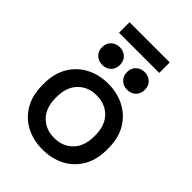

<svg xmlns="http://www.w3.org/2000/svg" viewBox="-242 -947 1074 1074"><g transform="rotate(45 295.5 -410.0)"><path d="M40 -239V-254Q40 -332 73 -388.5Q106 -445 163.5 -476Q221 -507 295 -507Q369 -507 427 -476Q485 -445 518 -388.5Q551 -332 551 -254V-239Q551 -161 518 -104Q485 -47 427 -16.5Q369 14 295 14Q221 14 163.5 -16.5Q106 -47 73 -104Q40 -161 40 -239ZM448 -242V-251Q448 -328 406 -371.5Q364 -415 295 -415Q228 -415 185.5 -371.5Q143 -328 143 -251V-242Q143 -165 185.5 -121.5Q228 -78 295 -78Q363 -78 405.5 -121.5Q448 -165 448 -242ZM323 -627Q323 -659 343.5 -678Q364 -697 393 -697Q424 -697 444 -678Q464 -659 464 -627Q464 -595 444 -576Q424 -557 393 -557Q364 -557 343.5 -576Q323 -595 323 -627ZM126 -627Q126 -659 146.5 -678Q167 -697 197 -697Q227 -697 247 -678Q267 -659 267 -627Q267 -595 247 -576Q227 -557 197 -557Q167 -557 146.5 -576Q126 -595 126 -627ZM136 -751V-834H454V-751Z"/></g></svg>

Font: Space Grotesk Frontify Medium
Style: Regular
Weight: 500
Designer: Florian Karsten
Version: Version 2.000